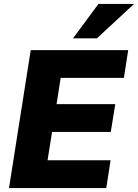

<svg xmlns="http://www.w3.org/2000/svg" viewBox="-20 -961 705 981"><path d="M26 0 137 -705H635L613 -563H290L269 -429H569L546 -287H246L223 -142H545L523 0ZM353 -765 483 -941H665L475 -765Z"/></svg>

Font: Nunito Sans Black
Style: Italic
Weight: 900
Italic angle: -9°
Designer: Vernon Adams
Foundry: Vernon Adams
Version: Version 3.006; ttfautohint (v1.8.3)